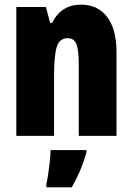

<svg xmlns="http://www.w3.org/2000/svg" viewBox="-20 -583 569 824"><path d="M328 -563Q400 -563 440 -510Q480 -457 480 -360V0H318V-308Q318 -363 309 -391Q300 -419 270 -419Q236 -419 224 -383Q212 -347 212 -253V0H50V-553H177L195 -485H204Q242 -563 328 -563ZM351 72Q328 152 288 221H179V207Q183 190 187 163Q191 136 194 108.5Q197 81 197 61H351Z"/></svg>

Font: Noto Sans Khmer UI ExtraCondensed Black
Style: Regular
Weight: 900
Width: 2
Designer: Danh Hong and the Monotype Design Team
Foundry: Monotype Imaging Inc.
Version: Version 2.002; ttfautohint (v1.8.4.7-5d5b)